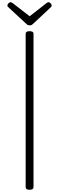

<svg xmlns="http://www.w3.org/2000/svg" viewBox="-20 -1702 535 1736"><path d="M247 14Q230 14 221 8Q212 2 212 -10V-1397Q212 -1409 221 -1414.5Q230 -1420 247 -1420Q265 -1420 274 -1414.5Q283 -1409 283 -1397V-10Q283 2 274 8Q265 14 247 14ZM419 -1682Q428 -1682 437.5 -1672.5Q447 -1663 447 -1653Q447 -1651 446.5 -1647.5Q446 -1644 442 -1639L282 -1489Q276 -1483 269 -1478Q262 -1473 248 -1473Q234 -1473 227.5 -1478Q221 -1483 214 -1490L53 -1639Q48 -1644 47.5 -1647.5Q47 -1651 47 -1653Q47 -1663 57 -1672.5Q67 -1682 76 -1682Q81 -1682 86 -1679Q91 -1676 97 -1672L248 -1555L398 -1672Q404 -1676 408.5 -1679Q413 -1682 419 -1682Z"/></svg>

Font: Playwrite BE WAL Light
Style: Regular
Weight: 300
Version: Version 1.002